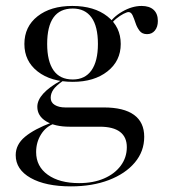

<svg xmlns="http://www.w3.org/2000/svg" viewBox="-20 -447 584 659"><path d="M223.4 192.7Q136.3 192.7 85.1 163.7Q33.9 134.7 33.9 85.5Q33.9 49.2 65.7 22.6Q97.6 -4 158.1 -26.6L166.1 -22.6Q137.9 -12.9 121 14.1Q104 41.1 104 75Q104 124.2 144 152.8Q183.9 181.5 251.6 181.5Q300 181.5 336.7 165.7Q373.4 150 394.4 121.8Q415.3 93.5 415.3 58.1Q415.3 23.4 391.9 5.6Q368.5 -12.1 322.6 -12.1H219.4Q168.5 -12.1 138.3 -30.6Q108.1 -49.2 108.1 -80.6Q108.1 -103.2 128.6 -125.8Q149.2 -148.4 188.7 -170.2L196 -169.4Q171.8 -152.4 162.9 -139.1Q154 -125.8 154 -111.3Q154 -95.2 168.1 -86.7Q182.3 -78.2 204 -78.2H336.3Q404.8 -78.2 439.9 -52.8Q475 -27.4 475 22.6Q475 72.6 442.7 110.9Q410.5 149.2 353.6 171Q296.8 192.7 223.4 192.7ZM229.8 -166.1Q154.8 -166.1 109.3 -201.6Q63.7 -237.1 63.7 -296Q63.7 -355.6 108.9 -391.1Q154 -426.6 228.2 -426.6Q303.2 -426.6 348.8 -390.7Q394.4 -354.8 394.4 -296Q394.4 -237.9 348.8 -202Q303.2 -166.1 229.8 -166.1ZM229.8 -174.2Q271.8 -174.2 294 -205.6Q316.1 -237.1 316.1 -296Q316.1 -356.5 294 -387.1Q271.8 -417.7 229.8 -417.7Q185.5 -417.7 163.7 -387.1Q141.9 -356.5 141.9 -296Q141.9 -237.1 163.7 -205.6Q185.5 -174.2 229.8 -174.2ZM484.7 -329.8Q467.7 -329.8 458.9 -341.5Q450 -353.2 445.2 -368.1Q440.3 -383.1 435.1 -394.4Q429.8 -405.6 421 -405.6Q416.1 -405.6 404 -399.6Q391.9 -393.5 378.2 -382.3Q364.5 -371 354.8 -354L350.8 -359.7Q365.3 -387.1 399.2 -406.9Q433.1 -426.6 466.1 -426.6Q492.7 -426.6 507.3 -413.3Q521.8 -400 521.8 -375Q521.8 -354.8 511.7 -342.3Q501.6 -329.8 484.7 -329.8Z"/></svg>

Font: Playfair 144pt SemiExpanded Light
Style: Regular
Weight: 300
Width: 6
Designer: Claus Eggers Sørensen
Foundry: Claus Eggers Sørensen
Version: Version 2.203